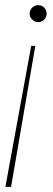

<svg xmlns="http://www.w3.org/2000/svg" viewBox="-20 -549 207 745"><path d="M117 -371 23 176H1L101 -371ZM128 -529Q142 -529 151.5 -519.5Q161 -510 161 -496Q161 -483 151.5 -473Q142 -463 128 -463Q115 -463 105 -473Q95 -483 95 -496Q95 -510 105 -519.5Q115 -529 128 -529Z"/></svg>

Font: DM Sans 11pt Thin
Style: Italic
Weight: 250
Italic angle: -10°
Version: Version 4.004;gftools[0.9.30]